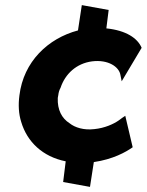

<svg xmlns="http://www.w3.org/2000/svg" viewBox="-20 -614 574 751"><path d="M499 -38 470 -161 458 -153C453 -149 447 -145 443 -142C424 -129 390 -113 349 -109C308 -104 273 -115 252 -132C222 -151 204 -184 206 -231L208 -242C209 -252 212 -262 217 -271C235 -325 279 -366 340 -374C404 -382 446 -352 451 -321L456 -296L534 -427C518 -465 473 -495 396 -503L405 -575L300 -594L285 -495C168 -464 72 -373 56 -241C51 -204 53 -168 63 -137C86 -59 147 -1 237 17L227 98L332 117L347 20C422 9 472 -19 499 -38Z"/></svg>

Font: Bluebird
Style: SfBdObl
Weight: 700
Designer: Jasper
Foundry: Cannot Into Space Fonts
Version: Version 0.98